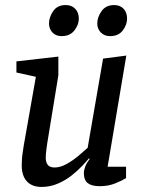

<svg xmlns="http://www.w3.org/2000/svg" viewBox="-20 -732 570 760"><path d="M144 8Q120 8 102.5 -1.5Q85 -11 75.5 -30Q66 -49 66 -77Q66 -89 67 -103.5Q68 -118 70.5 -132.5Q73 -147 74 -156L122 -428L45 -445V-489L211 -508V-434L167 -165Q166 -158 164.5 -147Q163 -136 162 -126Q161 -116 161 -108Q161 -90 169 -79.5Q177 -69 196 -69Q219 -69 244 -83Q269 -97 291.5 -116Q314 -135 327 -147L388 -500L480 -512L406 -72H479V-27Q465 -18 437 -6.5Q409 5 375 5Q343 5 327.5 -7Q312 -19 312 -47Q312 -59 317.5 -73Q323 -87 335 -103L332 -105Q323 -94 305 -75Q287 -56 263 -37Q239 -18 208.5 -5Q178 8 144 8ZM416 -589Q393 -589 379 -603.5Q365 -618 365 -639Q365 -664 382 -688Q399 -712 432 -712Q455 -712 469 -697.5Q483 -683 483 -658Q483 -634 466 -611.5Q449 -589 416 -589ZM224 -589Q201 -589 187.5 -603.5Q174 -618 174 -639Q174 -664 190.5 -688Q207 -712 240 -712Q263 -712 277.5 -697.5Q292 -683 292 -658Q292 -634 274.5 -611.5Q257 -589 224 -589Z"/></svg>

Font: Faustina Light Medium
Style: Italic
Weight: 500
Italic angle: -8°
Version: Version 1.200